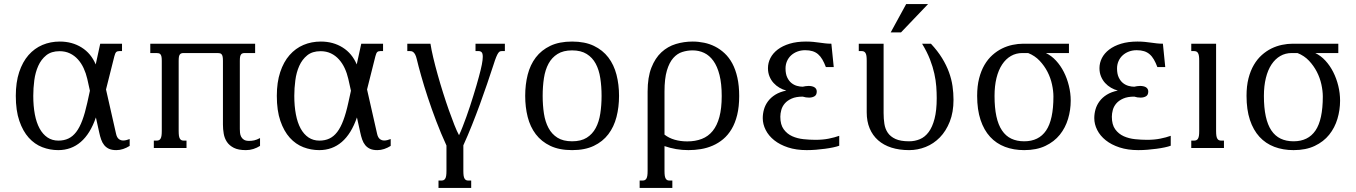

<svg xmlns="http://www.w3.org/2000/svg" viewBox="-20 -736 6744 955"><path d="M269.5 10.7Q228.5 10.7 190.4 -3.9Q152.3 -18.6 123 -51Q93.8 -83.5 76.2 -134.8Q58.6 -186 58.6 -259.3Q58.6 -326.7 75.4 -377.4Q92.3 -428.2 121.8 -461.9Q151.4 -495.6 191.2 -512.5Q231 -529.3 277.3 -529.3Q338.9 -529.3 386 -499.8Q433.1 -470.2 456.1 -415.5L478.5 -518.6H586.9V-481.9H573.2Q563 -481.9 557.9 -476.8Q552.7 -471.7 548.8 -456.1L507.3 -291L557.1 -71.3Q561 -52.7 570.6 -44.9Q580.1 -37.1 592.8 -37.1Q600.1 -37.1 608.2 -39.1Q616.2 -41 625 -44.4V-10.3Q609.4 -0.5 592.5 5.1Q575.7 10.7 558.6 10.7Q536.6 10.7 522.2 4.2Q507.8 -2.4 498.3 -14.2Q488.8 -25.9 483.2 -42Q477.5 -58.1 473.6 -76.7L457 -151.9Q429.2 -70.8 381.8 -30Q334.5 10.7 269.5 10.7ZM276.4 -481.4Q235.4 -481.4 210 -460.9Q184.6 -440.4 170.2 -408.2Q155.8 -376 150.6 -336.7Q145.5 -297.4 145.5 -259.3Q145.5 -208.5 153.3 -167.2Q161.1 -126 177 -96.9Q192.9 -67.9 216.3 -52.2Q239.7 -36.6 270.5 -36.6Q298.3 -36.6 320.1 -46.9Q341.8 -57.1 358.9 -79.3Q376 -101.6 389.4 -137.5Q402.8 -173.3 414.1 -224.6L427.2 -284.7L414.1 -343.8Q407.7 -371.6 396.2 -396.5Q384.8 -421.4 367.7 -440.4Q350.6 -459.5 327.6 -470.5Q304.7 -481.4 276.4 -481.4Z M1218.8 -35.2Q1231.4 -35.2 1244.1 -37.8Q1256.8 -40.5 1273.4 -49.3V-10.3Q1257.8 -0.5 1240.2 5.1Q1222.7 10.7 1203.1 10.7Q1165.5 10.7 1143.1 -0.7Q1120.6 -12.2 1108.6 -30.3Q1096.7 -48.3 1092.8 -71Q1088.9 -93.8 1088.9 -116.2V-433.6Q1088.9 -446.3 1087.4 -453.9Q1085.9 -461.4 1082.5 -465.6Q1079.1 -469.7 1074.2 -470.9Q1069.3 -472.2 1063 -472.2H894.5Q887.7 -472.2 883.1 -470.9Q878.4 -469.7 875 -465.6Q871.6 -461.4 870.1 -453.9Q868.7 -446.3 868.7 -433.6V-85Q868.7 -69.8 870.1 -60.5Q871.6 -51.3 875 -45.9Q878.4 -40.5 883.1 -38.6Q887.7 -36.6 894.5 -36.6H907.7V0H745.1V-36.6H758.8Q765.1 -36.6 770 -38.6Q774.9 -40.5 778.3 -45.9Q781.7 -51.3 783.2 -60.5Q784.7 -69.8 784.7 -85V-433.6Q784.7 -446.3 783.2 -453.9Q781.7 -461.4 778.3 -465.6Q774.9 -469.7 770 -470.9Q765.1 -472.2 758.8 -472.2H727.5V-518.6H1249V-472.2H1198.7Q1191.9 -472.2 1187.3 -470.9Q1182.6 -469.7 1179.2 -465.6Q1175.8 -461.4 1174.3 -453.9Q1172.9 -446.3 1172.9 -433.6V-94.2Q1172.9 -85.9 1173.8 -75.7Q1174.8 -65.4 1179.2 -56.4Q1183.6 -47.4 1192.9 -41.3Q1202.1 -35.2 1218.8 -35.2Z M1567.9 10.7Q1526.9 10.7 1488.8 -3.9Q1450.7 -18.6 1421.4 -51Q1392.1 -83.5 1374.5 -134.8Q1356.9 -186 1356.9 -259.3Q1356.9 -326.7 1373.8 -377.4Q1390.6 -428.2 1420.2 -461.9Q1449.7 -495.6 1489.5 -512.5Q1529.3 -529.3 1575.7 -529.3Q1637.2 -529.3 1684.3 -499.8Q1731.4 -470.2 1754.4 -415.5L1776.9 -518.6H1885.3V-481.9H1871.6Q1861.3 -481.9 1856.2 -476.8Q1851.1 -471.7 1847.2 -456.1L1805.7 -291L1855.5 -71.3Q1859.4 -52.7 1868.9 -44.9Q1878.4 -37.1 1891.1 -37.1Q1898.4 -37.1 1906.5 -39.1Q1914.6 -41 1923.3 -44.4V-10.3Q1907.7 -0.5 1890.9 5.1Q1874 10.7 1856.9 10.7Q1835 10.7 1820.6 4.2Q1806.2 -2.4 1796.6 -14.2Q1787.1 -25.9 1781.5 -42Q1775.9 -58.1 1772 -76.7L1755.4 -151.9Q1727.5 -70.8 1680.2 -30Q1632.8 10.7 1567.9 10.7ZM1574.7 -481.4Q1533.7 -481.4 1508.3 -460.9Q1482.9 -440.4 1468.5 -408.2Q1454.1 -376 1449 -336.7Q1443.8 -297.4 1443.8 -259.3Q1443.8 -208.5 1451.7 -167.2Q1459.5 -126 1475.3 -96.9Q1491.2 -67.9 1514.6 -52.2Q1538.1 -36.6 1568.8 -36.6Q1596.7 -36.6 1618.4 -46.9Q1640.1 -57.1 1657.2 -79.3Q1674.3 -101.6 1687.7 -137.5Q1701.2 -173.3 1712.4 -224.6L1725.6 -284.7L1712.4 -343.8Q1706.1 -371.6 1694.6 -396.5Q1683.1 -421.4 1666 -440.4Q1648.9 -459.5 1626 -470.5Q1603 -481.4 1574.7 -481.4Z M2052.7 -442.9Q2049.3 -457 2044.9 -465.1Q2040.5 -473.1 2035.6 -476.8Q2030.8 -480.5 2026.4 -481.2Q2022 -481.9 2019 -481.9H2005.9V-518.6H2121.1Q2125.5 -489.3 2135 -449.2Q2144.5 -409.2 2157 -364.7Q2169.4 -320.3 2183.8 -274.7Q2198.2 -229 2212.6 -188.2Q2227.1 -147.5 2240 -114.7Q2252.9 -82 2263.2 -63.5Q2272 -82 2281.2 -105.7Q2290.5 -129.4 2299.8 -155.3Q2309.1 -181.2 2318.1 -208.5Q2327.1 -235.8 2335 -261.7Q2342.8 -287.6 2349.9 -311Q2356.9 -334.5 2361.8 -353.5Q2372.1 -391.1 2376.7 -415Q2381.3 -439 2381.3 -453.1Q2381.3 -470.2 2375.7 -476.1Q2370.1 -481.9 2360.4 -481.9H2345.2V-518.6H2491.2V-481.9H2477.1Q2471.7 -481.9 2467.3 -480.5Q2462.9 -479 2458.3 -472.4Q2453.6 -465.8 2448 -452.1Q2442.4 -438.5 2434.6 -413.6Q2419.4 -367.7 2402.6 -317.9Q2385.7 -268.1 2366.9 -216.8Q2348.1 -165.5 2327.6 -114Q2307.1 -62.5 2284.7 -13.2V113.8Q2284.7 128.9 2286.1 138.2Q2287.6 147.5 2291 152.8Q2294.4 158.2 2299.1 160.2Q2303.7 162.1 2310.5 162.1H2323.7V198.7H2161.1V162.1H2174.8Q2181.2 162.1 2186 160.2Q2190.9 158.2 2194.3 152.8Q2197.8 147.5 2199.2 138.2Q2200.7 128.9 2200.7 113.8V-12.2Q2173.3 -71.8 2149.9 -133.3Q2126.5 -194.8 2107.7 -252Q2088.9 -309.1 2075 -358.4Q2061 -407.7 2052.7 -442.9Z M2592.3 -259.3Q2592.3 -315.4 2604.7 -364.5Q2617.2 -413.6 2645 -450.2Q2672.9 -486.8 2717.3 -508.1Q2761.7 -529.3 2825.7 -529.3Q2889.2 -529.3 2933.6 -508.1Q2978 -486.8 3005.9 -450.2Q3033.7 -413.6 3046.4 -364.5Q3059.1 -315.4 3059.1 -259.3Q3059.1 -203.1 3046.4 -154.1Q3033.7 -105 3005.9 -68.4Q2978 -31.7 2933.6 -10.5Q2889.2 10.7 2825.7 10.7Q2761.7 10.7 2717.3 -10.5Q2672.9 -31.7 2645 -68.4Q2617.2 -105 2604.7 -154.1Q2592.3 -203.1 2592.3 -259.3ZM2679.2 -259.3Q2679.2 -212.4 2685.5 -171.1Q2691.9 -129.9 2708.3 -99.4Q2724.6 -68.8 2752.9 -51Q2781.2 -33.2 2825.7 -33.2Q2870.1 -33.2 2898.4 -51Q2926.8 -68.8 2943.1 -99.4Q2959.5 -129.9 2965.8 -171.1Q2972.2 -212.4 2972.2 -259.3Q2972.2 -306.2 2965.8 -347.4Q2959.5 -388.7 2943.1 -419.2Q2926.8 -449.7 2898.2 -467.5Q2869.6 -485.4 2825.7 -485.4Q2781.7 -485.4 2753.2 -467.5Q2724.6 -449.7 2708.3 -419.2Q2691.9 -388.7 2685.5 -347.4Q2679.2 -306.2 2679.2 -259.3Z M3285.2 -66.4Q3307.1 -49.3 3335.9 -41Q3364.7 -32.7 3398.4 -32.7Q3439 -32.7 3470.9 -45.2Q3502.9 -57.6 3524.9 -84.7Q3546.9 -111.8 3558.3 -154.5Q3569.8 -197.3 3569.8 -258.3Q3569.8 -319.8 3558.8 -363Q3547.9 -406.2 3528.3 -433.3Q3508.8 -460.4 3482.4 -472.9Q3456.1 -485.4 3425.3 -485.4Q3398.9 -485.4 3373.8 -477.5Q3348.6 -469.7 3328.9 -447.5Q3309.1 -425.3 3297.1 -385.3Q3285.2 -345.2 3285.2 -280.3ZM3285.2 113.8Q3285.2 128.9 3286.6 138.2Q3288.1 147.5 3291.5 152.8Q3294.9 158.2 3299.6 160.2Q3304.2 162.1 3311 162.1H3324.2V198.7H3161.6V162.1H3175.3Q3181.6 162.1 3186.5 160.2Q3191.4 158.2 3194.8 152.8Q3198.2 147.5 3199.7 138.2Q3201.2 128.9 3201.2 113.8V-280.3Q3201.2 -351.6 3220 -399.4Q3238.8 -447.3 3270 -476.1Q3301.3 -504.9 3341.6 -517.1Q3381.8 -529.3 3425.3 -529.3Q3454.1 -529.3 3482.4 -523.4Q3510.7 -517.6 3536.4 -504.6Q3562 -491.7 3584.2 -470.9Q3606.4 -450.2 3622.6 -420.2Q3638.7 -390.1 3647.7 -349.9Q3656.7 -309.6 3656.7 -258.3Q3656.7 -205.1 3646.7 -164.3Q3636.7 -123.5 3618.9 -93.8Q3601.1 -64 3577.1 -43.9Q3553.2 -23.9 3525.1 -11.7Q3497.1 0.5 3466.3 5.6Q3435.5 10.7 3404.3 10.7Q3372.6 10.7 3343 5.6Q3313.5 0.5 3285.2 -9.3Z M3984.9 -486.3Q3963.9 -486.3 3946 -479.5Q3928.2 -472.7 3915 -460.7Q3901.9 -448.7 3894.5 -431.9Q3887.2 -415 3887.2 -395.5Q3887.2 -368.7 3895.5 -351.1Q3903.8 -333.5 3916.5 -323.2Q3929.2 -313 3944.3 -308.8Q3959.5 -304.7 3972.7 -304.7Q3979.5 -306.2 3986.8 -307.4Q3994.1 -308.6 4002 -308.6Q4009.8 -308.6 4017.1 -307.1Q4024.4 -305.7 4030 -302.5Q4035.6 -299.3 4039.1 -293.9Q4042.5 -288.6 4042.5 -280.8Q4042.5 -263.7 4031.2 -257.1Q4020 -250.5 4004.4 -250.5Q3996.6 -250.5 3988.5 -251.7Q3980.5 -252.9 3972.7 -255.4Q3939.5 -255.4 3918 -245.8Q3896.5 -236.3 3883.8 -221.7Q3871.1 -207 3866.2 -189.2Q3861.3 -171.4 3861.3 -155.3Q3861.3 -115.7 3878.2 -92.8Q3895 -69.8 3920.7 -58.3Q3946.3 -46.9 3977.1 -43.7Q4007.8 -40.5 4036.1 -40.5Q4072.8 -40.5 4102.1 -46.4Q4131.3 -52.2 4154.3 -60.5V-11.2Q4142.6 -6.8 4124.3 -2.9Q4106 1 4084.2 3.9Q4062.5 6.8 4038.8 8.8Q4015.1 10.7 3992.7 10.7Q3940.4 10.7 3899.7 -2.7Q3858.9 -16.1 3831.1 -38.3Q3803.2 -60.5 3788.6 -89.4Q3773.9 -118.2 3773.9 -148.4Q3773.9 -170.4 3780 -191.9Q3786.1 -213.4 3800 -232.2Q3814 -251 3836.2 -264.9Q3858.4 -278.8 3891.1 -285.6Q3873.5 -290 3857.2 -299.6Q3840.8 -309.1 3827.9 -323.2Q3814.9 -337.4 3807.4 -356Q3799.8 -374.5 3799.8 -397Q3799.8 -423.3 3812 -447.3Q3824.2 -471.2 3848.1 -489.5Q3872.1 -507.8 3907.5 -518.6Q3942.9 -529.3 3988.8 -529.3Q4009.8 -529.3 4025.9 -527.6Q4042 -525.9 4056.4 -523.9Q4070.8 -522 4084.7 -520.3Q4098.6 -518.6 4115.2 -518.6L4127 -402.3H4087.9Q4079.6 -424.3 4070.3 -440.2Q4061 -456.1 4049.1 -466.3Q4037.1 -476.6 4021.5 -481.4Q4005.9 -486.3 3984.9 -486.3Z M4291 -433.6Q4291 -448.7 4289.6 -458Q4288.1 -467.3 4284.7 -472.7Q4281.2 -478 4276.4 -480Q4271.5 -481.9 4265.1 -481.9H4251.5V-518.6H4375V-173.3Q4375 -145.5 4378.9 -120.1Q4382.8 -94.7 4396 -75.4Q4409.2 -56.2 4434.3 -44.7Q4459.5 -33.2 4502 -33.2Q4530.3 -33.2 4555.4 -43.7Q4580.6 -54.2 4599.1 -79.1Q4617.7 -104 4628.4 -145.3Q4639.2 -186.5 4639.2 -247.6Q4639.2 -275.4 4637 -305.7Q4634.8 -335.9 4627.4 -369.6Q4620.1 -403.3 4605.7 -440.4Q4591.3 -477.5 4566.4 -518.6H4610.4Q4644 -482.4 4665.8 -447Q4687.5 -411.6 4700.2 -376.7Q4712.9 -341.8 4717.8 -307.6Q4722.7 -273.4 4722.7 -239.7Q4722.7 -177.7 4704.1 -130.9Q4685.5 -84 4654.8 -52.5Q4624 -21 4584.2 -5.1Q4544.4 10.7 4502 10.7Q4453.1 10.7 4414.1 -1.7Q4375 -14.2 4347.7 -38.3Q4320.3 -62.5 4305.7 -97.4Q4291 -132.3 4291 -177.2ZM4487.3 -715.8H4596.2L4461.4 -574.7H4410.2Z M5182.1 -472.2Q5210 -459 5232.7 -434.3Q5255.4 -409.7 5271.5 -377.9Q5287.6 -346.2 5296.6 -309.3Q5305.7 -272.5 5305.7 -235.4Q5305.7 -189 5292.5 -144.8Q5279.3 -100.6 5251.5 -65.9Q5223.6 -31.2 5179.7 -10.3Q5135.7 10.7 5074.2 10.7Q5022 10.7 4978.8 -5.6Q4935.5 -22 4904.8 -55.4Q4874 -88.9 4857.2 -139.6Q4840.3 -190.4 4840.3 -259.3Q4840.3 -308.1 4850.1 -346.2Q4859.9 -384.3 4876.7 -413.1Q4893.6 -441.9 4916.3 -462.2Q4939 -482.4 4964.4 -494.9Q4989.7 -507.3 5016.8 -512.9Q5043.9 -518.6 5069.8 -518.6H5296.9V-472.2ZM5219.7 -255.9Q5219.7 -283.7 5212.6 -316.2Q5205.6 -348.6 5190.2 -378.7Q5174.8 -408.7 5151.1 -433.8Q5127.4 -459 5093.8 -472.2H5065.4Q5033.7 -472.2 5008.3 -457.5Q4982.9 -442.9 4964.6 -415.3Q4946.3 -387.7 4936.5 -348.1Q4926.8 -308.6 4926.8 -258.8Q4926.8 -200.2 4936 -157.5Q4945.3 -114.7 4963.9 -87.2Q4982.4 -59.6 5010 -46.4Q5037.6 -33.2 5074.2 -33.2Q5147 -33.2 5183.3 -86.9Q5219.7 -140.6 5219.7 -255.9Z M5633.8 -486.3Q5612.8 -486.3 5595 -479.5Q5577.1 -472.7 5564 -460.7Q5550.8 -448.7 5543.5 -431.9Q5536.1 -415 5536.1 -395.5Q5536.1 -368.7 5544.4 -351.1Q5552.7 -333.5 5565.4 -323.2Q5578.1 -313 5593.3 -308.8Q5608.4 -304.7 5621.6 -304.7Q5628.4 -306.2 5635.7 -307.4Q5643.1 -308.6 5650.9 -308.6Q5658.7 -308.6 5666 -307.1Q5673.3 -305.7 5679 -302.5Q5684.6 -299.3 5688 -293.9Q5691.4 -288.6 5691.4 -280.8Q5691.4 -263.7 5680.2 -257.1Q5668.9 -250.5 5653.3 -250.5Q5645.5 -250.5 5637.5 -251.7Q5629.4 -252.9 5621.6 -255.4Q5588.4 -255.4 5566.9 -245.8Q5545.4 -236.3 5532.7 -221.7Q5520 -207 5515.1 -189.2Q5510.3 -171.4 5510.3 -155.3Q5510.3 -115.7 5527.1 -92.8Q5543.9 -69.8 5569.6 -58.3Q5595.2 -46.9 5626 -43.7Q5656.7 -40.5 5685.1 -40.5Q5721.7 -40.5 5751 -46.4Q5780.3 -52.2 5803.2 -60.5V-11.2Q5791.5 -6.8 5773.2 -2.9Q5754.9 1 5733.2 3.9Q5711.4 6.8 5687.7 8.8Q5664.1 10.7 5641.6 10.7Q5589.4 10.7 5548.6 -2.7Q5507.8 -16.1 5480 -38.3Q5452.1 -60.5 5437.5 -89.4Q5422.9 -118.2 5422.9 -148.4Q5422.9 -170.4 5429 -191.9Q5435.1 -213.4 5449 -232.2Q5462.9 -251 5485.1 -264.9Q5507.3 -278.8 5540 -285.6Q5522.5 -290 5506.1 -299.6Q5489.7 -309.1 5476.8 -323.2Q5463.9 -337.4 5456.3 -356Q5448.7 -374.5 5448.7 -397Q5448.7 -423.3 5460.9 -447.3Q5473.1 -471.2 5497.1 -489.5Q5521 -507.8 5556.4 -518.6Q5591.8 -529.3 5637.7 -529.3Q5658.7 -529.3 5674.8 -527.6Q5690.9 -525.9 5705.3 -523.9Q5719.7 -522 5733.6 -520.3Q5747.6 -518.6 5764.2 -518.6L5775.9 -402.3H5736.8Q5728.5 -424.3 5719.2 -440.2Q5710 -456.1 5698 -466.3Q5686 -476.6 5670.4 -481.4Q5654.8 -486.3 5633.8 -486.3Z M6028.8 -518.6V-85Q6028.8 -69.8 6030.3 -60.5Q6031.7 -51.3 6035.2 -45.9Q6038.6 -40.5 6043.2 -38.6Q6047.9 -36.6 6054.7 -36.6H6067.9V0H5905.3V-36.6H5918.9Q5925.3 -36.6 5930.2 -38.6Q5935.1 -40.5 5938.5 -45.9Q5941.9 -51.3 5943.4 -60.5Q5944.8 -69.8 5944.8 -85V-433.6Q5944.8 -448.7 5943.4 -458Q5941.9 -467.3 5938.5 -472.7Q5935.1 -478 5930.2 -480Q5925.3 -481.9 5918.9 -481.9H5905.3V-518.6Z M6522 -472.2Q6549.8 -459 6572.5 -434.3Q6595.2 -409.7 6611.3 -377.9Q6627.4 -346.2 6636.5 -309.3Q6645.5 -272.5 6645.5 -235.4Q6645.5 -189 6632.3 -144.8Q6619.1 -100.6 6591.3 -65.9Q6563.5 -31.2 6519.5 -10.3Q6475.6 10.7 6414.1 10.7Q6361.8 10.7 6318.6 -5.6Q6275.4 -22 6244.6 -55.4Q6213.9 -88.9 6197 -139.6Q6180.2 -190.4 6180.2 -259.3Q6180.2 -308.1 6189.9 -346.2Q6199.7 -384.3 6216.6 -413.1Q6233.4 -441.9 6256.1 -462.2Q6278.8 -482.4 6304.2 -494.9Q6329.6 -507.3 6356.7 -512.9Q6383.8 -518.6 6409.7 -518.6H6636.7V-472.2ZM6559.6 -255.9Q6559.6 -283.7 6552.5 -316.2Q6545.4 -348.6 6530 -378.7Q6514.6 -408.7 6491 -433.8Q6467.3 -459 6433.6 -472.2H6405.3Q6373.5 -472.2 6348.1 -457.5Q6322.8 -442.9 6304.4 -415.3Q6286.1 -387.7 6276.4 -348.1Q6266.6 -308.6 6266.6 -258.8Q6266.6 -200.2 6275.9 -157.5Q6285.2 -114.7 6303.7 -87.2Q6322.3 -59.6 6349.9 -46.4Q6377.4 -33.2 6414.1 -33.2Q6486.8 -33.2 6523.2 -86.9Q6559.6 -140.6 6559.6 -255.9Z"/></svg>

Font: Arian Grqi
Style: Regular
Weight: 400
Designer: Ruben Hakobyan (Tarumian)
Foundry: Ruben Hakobyan (Tarumian)
Version: Version 1.003